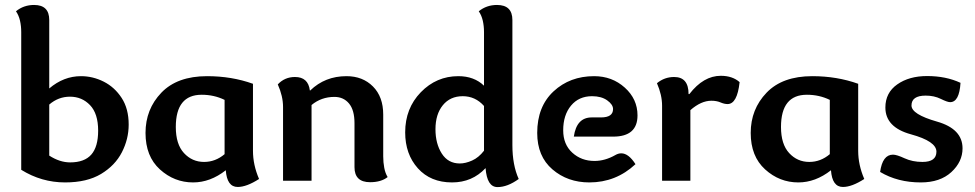

<svg xmlns="http://www.w3.org/2000/svg" viewBox="-20 -740 3993 786"><path d="M267.1 -75.2Q325.7 -75.2 353.8 -107.2Q381.8 -139.2 381.8 -205.1Q381.8 -274.9 348.6 -309.6Q315.4 -344.2 266.6 -344.2Q218.8 -344.2 181.6 -312V-103Q224.6 -75.2 267.1 -75.2ZM181.6 -377.9Q240.7 -428.2 311.5 -428.2Q359.9 -428.2 404.5 -405.8Q449.2 -383.3 478 -339.1Q506.8 -294.9 506.8 -230Q506.8 -170.9 479 -116.7Q451.2 -62.5 393.6 -27.8Q335.9 6.8 246.6 6.8Q149.9 6.8 66.9 -44.9V-608.9Q66.9 -633.8 61.8 -655.8Q56.6 -677.7 45.4 -693.8Q76.7 -719.7 119.6 -719.7Q181.6 -719.7 181.6 -658.2Z M953.1 25.4Q909.2 25.4 904.3 -43Q840.8 6.8 770.5 6.8Q693.4 6.8 634.5 -46.6Q575.7 -100.1 575.7 -195.8Q575.7 -293 640.6 -360.6Q705.6 -428.2 827.6 -428.2Q928.7 -428.2 1015.6 -397V-122.6Q1015.6 -64.9 1040.5 -7.3Q989.7 25.4 953.1 25.4ZM815.4 -77.1Q861.8 -77.1 899.4 -108.9V-331.1Q856.4 -352.1 805.7 -352.1Q699.7 -352.1 699.7 -220.2Q699.7 -149.4 733.2 -113.3Q766.6 -77.1 815.4 -77.1Z M1248.5 -369.6H1250Q1310.5 -428.2 1398.4 -428.2Q1464.8 -428.2 1506.8 -386Q1548.8 -343.8 1548.8 -271V-100.1Q1548.8 -75.2 1553 -53.2Q1557.1 -31.2 1566.9 -15.1Q1540 5.9 1495.1 5.9Q1431.2 5.9 1431.2 -55.7V-235.8Q1431.2 -289.6 1408.7 -316.4Q1386.2 -343.3 1349.1 -343.3Q1295.4 -343.3 1255.4 -310.1V0H1138.7V-302.2Q1138.7 -346.2 1117.2 -394.5Q1145.5 -424.8 1187.5 -424.8Q1241.7 -424.8 1248.5 -369.6Z M1862.3 -70.8Q1885.7 -70.8 1912.6 -82.8Q1939.5 -94.7 1961.4 -123V-306.2Q1925.8 -346.2 1874.5 -346.2Q1822.8 -346.2 1792.7 -309.1Q1762.7 -272 1762.7 -210.9Q1762.7 -151.9 1788.6 -111.3Q1814.5 -70.8 1862.3 -70.8ZM2077.6 -146.5Q2077.6 -64 2103.5 -7.3Q2057.6 25.9 2016.6 25.9Q1973.6 25.9 1967.8 -51.8Q1913.1 6.8 1830.6 6.8Q1742.7 6.8 1690.7 -51Q1638.7 -108.9 1638.7 -198.2Q1638.7 -296.4 1702.6 -362.3Q1766.6 -428.2 1856.4 -428.2Q1920.9 -428.2 1961.4 -389.2V-608.9Q1961.4 -633.8 1956.3 -655.8Q1951.2 -677.7 1939.9 -693.8Q1971.7 -719.7 2014.6 -719.7Q2077.6 -719.7 2077.6 -658.2Z M2402.3 -259.3H2440.4Q2489.7 -259.3 2489.7 -293.5Q2489.7 -312 2465.8 -329.1Q2441.9 -346.2 2403.8 -346.2Q2349.6 -346.2 2317.6 -307.6Q2285.6 -269 2285.6 -206.5Q2285.6 -148.9 2322.8 -115Q2359.9 -81.1 2413.6 -81.1Q2457 -81.1 2499.5 -105.5Q2511.2 -112.3 2523.4 -112.3Q2553.2 -112.3 2581.5 -67.9Q2501.5 6.8 2392.6 6.8Q2303.7 6.8 2241.5 -46.6Q2179.2 -100.1 2179.2 -195.8Q2179.2 -303.7 2246.1 -366Q2313 -428.2 2412.1 -428.2Q2485.8 -428.2 2537.8 -381.3Q2589.8 -334.5 2589.8 -267.6Q2589.8 -180.7 2490.2 -180.7H2329.1Q2340.3 -259.3 2402.3 -259.3Z M2802.2 -355Q2859.9 -429.7 2930.7 -429.7Q2978.5 -429.7 3007.8 -403.8Q2998 -314 2958.5 -314Q2945.3 -314 2929.4 -320.8Q2913.6 -327.6 2892.1 -327.6Q2850.1 -327.6 2806.2 -289.1V0H2690.4V-307.1Q2690.4 -351.1 2669.4 -399.4Q2700.2 -424.8 2739.7 -424.8Q2798.8 -424.8 2798.8 -355Z M3430.7 25.4Q3386.7 25.4 3381.8 -43Q3318.4 6.8 3248 6.8Q3170.9 6.8 3112.1 -46.6Q3053.2 -100.1 3053.2 -195.8Q3053.2 -293 3118.2 -360.6Q3183.1 -428.2 3305.2 -428.2Q3406.2 -428.2 3493.2 -397V-122.6Q3493.2 -64.9 3518.1 -7.3Q3467.3 25.4 3430.7 25.4ZM3293 -77.1Q3339.4 -77.1 3377 -108.9V-331.1Q3334 -352.1 3283.2 -352.1Q3177.2 -352.1 3177.2 -220.2Q3177.2 -149.4 3210.7 -113.3Q3244.1 -77.1 3293 -77.1Z M3749.5 6.8Q3654.8 6.8 3583 -36.1Q3592.8 -106.9 3635.7 -106.9Q3650.9 -106.9 3683.1 -92Q3715.3 -77.1 3756.3 -77.1Q3813.5 -77.1 3813.5 -119.1Q3813.5 -161.6 3709 -190.2Q3604.5 -218.8 3604.5 -299.8Q3604.5 -360.4 3653.1 -394.5Q3701.7 -428.7 3775.4 -428.7Q3852.5 -428.7 3912.1 -400.9Q3907.2 -321.8 3869.6 -321.8Q3858.4 -321.8 3831.3 -335.2Q3804.2 -348.6 3769.5 -348.6Q3711.4 -348.6 3711.4 -308.1Q3711.4 -272 3815.9 -242.2Q3920.4 -212.4 3920.4 -132.8Q3920.4 -77.6 3874.5 -35.4Q3828.6 6.8 3749.5 6.8Z"/></svg>

Font: Bainsley
Style: Bold
Weight: 700
Designer: Paul James MIller
Foundry: High-Logic / Made with FontCreator
Version: Version 1.411;March 28, 2021;FontCreator 13.0.0.2683 64-bit